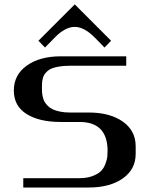

<svg xmlns="http://www.w3.org/2000/svg" viewBox="-20 -834 707 854"><path d="M312.5 -814.5 474.1 -652.8 444.8 -622.6 400.9 -667.5Q354 -714.4 312.5 -714.4Q270 -714.4 224.1 -667.5L180.2 -622.6L150.9 -652.8ZM250 -291.5Q154.3 -291.5 97.9 -327.1Q41.5 -362.8 41.5 -431.2Q41.5 -501 99.1 -542.2Q156.7 -583.5 250 -583.5H541.5V-541.5H291.5Q266.1 -541.5 246.6 -538.6Q227.1 -535.6 213.9 -531Q200.7 -526.4 191.7 -518.3Q182.6 -510.3 177.7 -502.9Q172.9 -495.6 170.2 -484.4Q167.5 -473.1 167 -464.8Q166.5 -456.5 166.5 -443.8Q166.5 -432.1 167 -423.8Q167.5 -415.5 170.2 -403.3Q172.9 -391.1 177.7 -382.3Q182.6 -373.5 191.9 -363.8Q201.2 -354 214.1 -347.9Q227.1 -341.8 246.8 -337.6Q266.6 -333.5 291.5 -333.5H375Q468.8 -333.5 526.1 -293.2Q583.5 -252.9 583.5 -183.1V-149.9Q583.5 -80.6 526.1 -40.3Q468.8 0 375 0H83.5V-41.5H333.5Q367.7 -41.5 392.6 -51.3Q417.5 -61 429.7 -73.7Q441.9 -86.4 449 -105.5Q456.1 -124.5 457.3 -136.5Q458.5 -148.4 458.5 -162.6Q458.5 -291.5 333.5 -291.5Z"/></svg>

Font: Gputeks
Style: Bold
Weight: 600
Width: 8
Version: Version 0.9